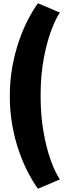

<svg xmlns="http://www.w3.org/2000/svg" viewBox="-20 -895 404 1175"><path d="M212.5 260Q184.5 222.5 154.2 165.5Q124 108.5 98 35.5Q72 -37.5 56 -124Q40 -210.5 40 -307Q40 -404 56.2 -490.8Q72.5 -577.5 98.5 -651Q124.5 -724.5 154.8 -781.2Q185 -838 212.5 -875L346.5 -818Q324 -786.5 296.2 -715.5Q268.5 -644.5 248.5 -541Q228.5 -437.5 228.5 -307.5Q228.5 -190.5 245.8 -90.8Q263 9 290 84.2Q317 159.5 346.5 203Z"/></svg>

Font: Spartan Thin Black
Style: Regular
Weight: 900
Version: Version 1.004